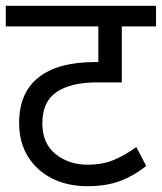

<svg xmlns="http://www.w3.org/2000/svg" viewBox="-20 -642 558 662"><path d="M518 -551H400V-358H317Q225 -358 175.5 -325Q126 -292 126 -217Q126 -147 172 -110.5Q218 -74 283 -74Q330 -74 368.5 -89Q407 -104 450 -135L484 -70Q444 -37 395.5 -18.5Q347 0 282 0Q213 0 160 -26.5Q107 -53 76.5 -102Q46 -151 46 -218Q46 -323 113.5 -375.5Q181 -428 306 -428H348L319 -404V-551H0V-622H518Z"/></svg>

Font: lhindi05
Style: Book
Weight: 400
Designer: Jelle Bosma - Monotype Design Team
Foundry: Monotype Imaging Inc.
Version: Version 2.003